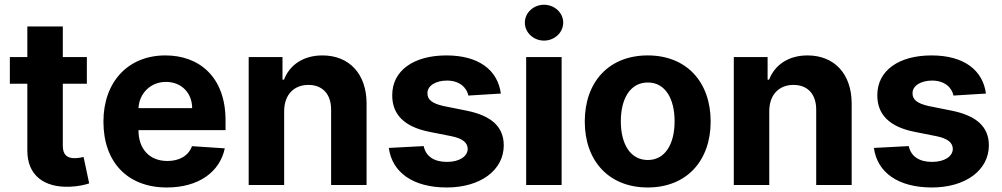

<svg xmlns="http://www.w3.org/2000/svg" viewBox="-20 -789 4273 819"><path d="M350.5 -545.5H247.9V-676.1H96.6V-545.5H22V-431.8H96.6V-147.7C95.9 -40.8 168.7 12.1 278.4 7.5C317.5 6 345.2 -1.8 360.4 -6.7L336.6 -119.3C329.2 -117.9 313.2 -114.3 299 -114.3C268.8 -114.3 247.9 -125.7 247.9 -167.6V-431.8H350.5Z M691.8 10.7C826.7 10.7 917.6 -55 938.9 -156.2L799 -165.5C783.7 -123.9 744.7 -102.3 694.2 -102.3C618.6 -102.3 570.7 -152.3 570.7 -233.7V-234H942.1V-275.6C942.1 -460.9 829.9 -552.6 685.7 -552.6C525.2 -552.6 421.2 -438.6 421.2 -270.2C421.2 -97.3 523.8 10.7 691.8 10.7ZM570.7 -327.8C573.9 -389.9 621.1 -439.6 688.2 -439.6C753.9 -439.6 799.4 -392.8 799.7 -327.8Z M1192.1 -315.3C1192.5 -385.7 1234.4 -426.8 1295.5 -426.8C1356.2 -426.8 1392.8 -387.1 1392.4 -320.3V0H1543.7V-347.3C1543.7 -474.4 1469.1 -552.6 1355.5 -552.6C1274.5 -552.6 1215.9 -512.8 1191.4 -449.2H1185V-545.5H1040.8V0H1192.1Z M2116.5 -389.9C2103 -490.4 2022 -552.6 1884.2 -552.6C1744.7 -552.6 1652.7 -487.9 1653.1 -382.8C1652.7 -301.1 1704.2 -248.2 1810.7 -226.9L1905.2 -208.1C1952.8 -198.5 1974.4 -181.1 1975.1 -153.8C1974.4 -121.4 1939.3 -98.4 1886.4 -98.4C1832.4 -98.4 1796.5 -121.4 1787.3 -165.8L1638.5 -158C1652.7 -53.6 1741.5 10.7 1886 10.7C2027.3 10.7 2128.6 -61.4 2128.9 -169C2128.6 -247.9 2077.1 -295.1 1971.2 -316.8L1872.5 -336.6C1821.7 -347.7 1802.9 -365.1 1803.3 -391.3C1802.9 -424 1839.8 -445.3 1886.7 -445.3C1939.3 -445.3 1970.5 -416.5 1978 -381.4Z M2224.4 0H2375.7V-545.5H2224.4ZM2300.4 -615.8C2345.5 -615.8 2382.5 -650.2 2382.5 -692.5C2382.5 -734.4 2345.5 -768.8 2300.4 -768.8C2255.7 -768.8 2218.8 -734.4 2218.8 -692.5C2218.8 -650.2 2255.7 -615.8 2300.4 -615.8Z M2742.9 10.7C2908.4 10.7 3011.4 -102.6 3011.4 -270.6C3011.4 -439.6 2908.4 -552.6 2742.9 -552.6C2577.4 -552.6 2474.4 -439.6 2474.4 -270.6C2474.4 -102.6 2577.4 10.7 2742.9 10.7ZM2743.6 -106.5C2667.3 -106.5 2628.2 -176.5 2628.2 -271.7C2628.2 -366.8 2667.3 -437.1 2743.6 -437.1C2818.5 -437.1 2857.6 -366.8 2857.6 -271.7C2857.6 -176.5 2818.5 -106.5 2743.6 -106.5Z M3261.4 -315.3C3261.7 -385.7 3303.6 -426.8 3364.7 -426.8C3425.4 -426.8 3462 -387.1 3461.6 -320.3V0H3612.9V-347.3C3612.9 -474.4 3538.4 -552.6 3424.7 -552.6C3343.8 -552.6 3285.2 -512.8 3260.7 -449.2H3254.3V-545.5H3110.1V0H3261.4Z M4185.7 -389.9C4172.2 -490.4 4091.3 -552.6 3953.5 -552.6C3813.9 -552.6 3721.9 -487.9 3722.3 -382.8C3721.9 -301.1 3773.4 -248.2 3880 -226.9L3974.4 -208.1C4022 -198.5 4043.7 -181.1 4044.4 -153.8C4043.7 -121.4 4008.5 -98.4 3955.6 -98.4C3901.6 -98.4 3865.8 -121.4 3856.5 -165.8L3707.7 -158C3721.9 -53.6 3810.7 10.7 3955.3 10.7C4096.6 10.7 4197.8 -61.4 4198.2 -169C4197.8 -247.9 4146.3 -295.1 4040.5 -316.8L3941.8 -336.6C3891 -347.7 3872.2 -365.1 3872.5 -391.3C3872.2 -424 3909.1 -445.3 3956 -445.3C4008.5 -445.3 4039.8 -416.5 4047.2 -381.4Z"/></svg>

Font: Karasuma Gothic
Style: Bold
Weight: 700
Designer: Rasmus Andersson / Ryoko Nishizuka
Foundry: Genbu
Version: Version 1.00